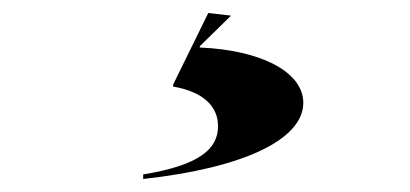

<svg xmlns="http://www.w3.org/2000/svg" viewBox="-20 -24 630 295"><path d="M200 244V251C355 234 446 190 446 134C446 87 382 53 287 49V47L335 0L300 -4L246 106V109C292 117 315 139 315 170C315 205 286 230 200 244Z"/></svg>

Font: Nyght Serif Dark
Style: Regular
Weight: 800
Designer: Maksym Kobuzan
Version: Version 0.410;Glyphs 3.1.2 (3151)